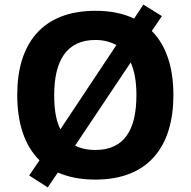

<svg xmlns="http://www.w3.org/2000/svg" viewBox="-20 -772 831 836"><path d="M735 -358C735 -476 705 -573 641 -637L685 -702L604 -752L564 -691C518 -713 462 -725 396 -725C162 -725 55 -580 55 -359C55 -238 86 -139 152 -74L107 -8L188 44L232 -21C277 -1 331 10 395 10C629 10 735 -137 735 -358ZM216 -358C216 -507 269 -598 396 -598C432 -598 462 -589 487 -576L243 -209C223 -248 216 -299 216 -358ZM574 -358C574 -209 523 -119 395 -119C361 -119 330 -126 307 -138L549 -500C566 -463 574 -415 574 -358Z"/></svg>

Font: Noto Sans Lao UI
Style: Bold
Weight: 700
Designer: Monotype Design Team
Foundry: Monotype Imaging Inc.
Version: Version 2.000